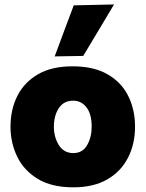

<svg xmlns="http://www.w3.org/2000/svg" viewBox="-20 -806 638 841"><path d="M301.5 14.5Q205.5 14.5 144.8 -22.8Q84 -60 55 -120.5Q26 -181 26 -251Q26 -326 56 -385.8Q86 -445.5 146.2 -480.5Q206.5 -515.5 297.5 -515.5Q391 -515.5 451.8 -480.2Q512.5 -445 542 -385Q571.5 -325 571.5 -251Q571.5 -175 540.5 -114.8Q509.5 -54.5 449.5 -20Q389.5 14.5 301.5 14.5ZM301 -135.5Q342 -135.5 361.8 -170.5Q381.5 -205.5 381.5 -251Q381.5 -306.5 358.8 -335.8Q336 -365 300 -365Q259.5 -365 237.8 -332.5Q216 -300 216 -251Q216 -205.5 237.8 -170.5Q259.5 -135.5 301 -135.5ZM219.5 -559Q240.5 -615 261.2 -671Q282 -727 303 -782.5L479.5 -786.5Q444.5 -728 410.8 -671.5Q377 -615 344.5 -561Z"/></svg>

Font: Commissioner ExtraBold
Style: Regular
Weight: 800
Designer: Kostas Bartsokas
Foundry: Kostas Bartsokas
Version: Version 1.000; ttfautohint (v1.8.3)